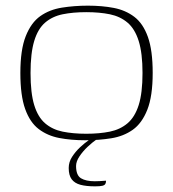

<svg xmlns="http://www.w3.org/2000/svg" viewBox="-20 -489 612 679"><path d="M281 7Q231 7 189.5 -1Q148 -9 117 -32.5Q86 -56 69 -103.5Q52 -151 52 -231Q52 -313 71 -361Q90 -409 122.5 -432Q155 -455 199 -462Q243 -469 291 -469Q341 -469 382.5 -461Q424 -453 455 -429.5Q486 -406 503 -358.5Q520 -311 520 -231Q520 -149 501 -101Q482 -53 449.5 -30Q417 -7 373.5 0Q330 7 281 7ZM285 -16Q332 -16 368.5 -23.5Q405 -31 431 -53Q457 -75 470.5 -117.5Q484 -160 484 -231Q484 -301 470.5 -344Q457 -387 431 -409Q405 -431 368.5 -438.5Q332 -446 285 -446Q238 -446 201.5 -438.5Q165 -431 139.5 -409Q114 -387 101 -344Q88 -301 88 -231Q88 -160 101 -117.5Q114 -75 139.5 -53Q165 -31 201.5 -23.5Q238 -16 285 -16ZM316 170Q285 170 264.5 164.5Q244 159 233.5 145Q223 131 223 105Q223 84 235 65.5Q247 47 263 32Q279 17 295.5 5.5Q312 -6 322 -11H346Q339 -8 323 3Q307 14 290 30Q273 46 261 64Q249 82 249 98Q249 131 266.5 141.5Q284 152 315 152Q324 152 332.5 151.5Q341 151 347 150.5Q353 150 355 150Q355 157 352.5 161.5Q350 166 342 168Q334 170 316 170Z"/></svg>

Font: Genos Thin ExtraLight
Style: Regular
Weight: 250
Version: Version 1.010